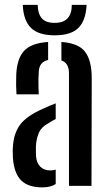

<svg xmlns="http://www.w3.org/2000/svg" viewBox="-20 -784 458 810"><path d="M49.5 -386Q47 -423 48.5 -468Q51 -534.5 80.5 -568.2Q110 -602 183 -607V-531Q165 -527 154.8 -515Q144.5 -503 143.5 -480Q142.5 -467.5 142.2 -448.2Q142 -429 142.5 -411.5Q143 -394 143.5 -386ZM271 0V-474Q271 -518.5 239 -529V-607Q311.5 -602 339.2 -565.2Q367 -528.5 367 -454L366 0ZM34.5 -117.5Q34 -129.5 33.8 -142Q33.5 -154.5 34.5 -166Q38 -222 65.5 -258.8Q93 -295.5 164 -326.5Q176 -332 188.8 -337.5Q201.5 -343 215 -348V-282Q208 -278.5 200.8 -274.2Q193.5 -270 185 -264.5Q153 -247.5 142.8 -221Q132.5 -194.5 131.5 -165.5Q131.5 -152 131.5 -143.2Q131.5 -134.5 132 -124.5Q134.5 -96.5 150 -80.8Q165.5 -65 193 -65Q205.5 -65 215 -68.5V-7.5Q193.5 6.5 158.5 6.5Q99 6.5 69.2 -23Q39.5 -52.5 34.5 -117.5ZM211 -635Q143 -635 111 -666Q79 -697 76 -763.5H139Q139.5 -727 156 -707.2Q172.5 -687.5 211 -687.5Q282.5 -687.5 283 -763.5H345.5Q342 -697 310.5 -666Q279 -635 211 -635Z"/></svg>

Font: Big Shoulders Stencil Text SemiBold
Style: Regular
Weight: 600
Designer: Patric King
Foundry: XO Type Co
Version: Version 1.000